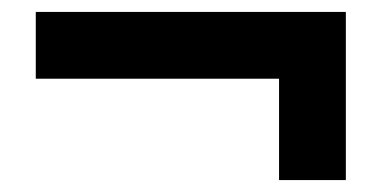

<svg xmlns="http://www.w3.org/2000/svg" viewBox="-20 -396 640 322"><path d="M40 -264V-376H560V-94H448V-264Z"/></svg>

Font: Tektur Medium
Style: Regular
Weight: 500
Designer: Adam Jagosz
Foundry: Adam Jagosz
Version: Version 1.005;gftools[0.9.30]